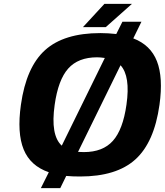

<svg xmlns="http://www.w3.org/2000/svg" viewBox="-20 -890 851 991"><path d="M580.1 -714.4 611.8 -777.8H710L668 -691.9Q757.3 -657.7 790 -574Q822.8 -490.2 803.2 -349.1Q775.9 -154.8 678.5 -66.9Q581.1 21 393.1 21Q354.5 21 321.8 18.1L291 81.1H190.9L231.9 -1Q136.7 -33.7 102.1 -118.7Q67.4 -203.6 87.9 -349.1Q115.2 -543.5 212.6 -631.3Q310.1 -719.2 498 -719.2Q537.6 -719.2 580.1 -714.4ZM521 -590.8Q498 -594.2 481 -594.2Q383.8 -594.2 332 -536.1Q280.3 -478 262.2 -349.1Q239.7 -191.9 298.8 -138.2ZM382.8 -106H383.8Q392.6 -105 413.1 -105Q510.7 -105 562.7 -163.1Q614.7 -221.2 632.8 -350.1Q653.8 -497.1 602.1 -553.2ZM408.2 -750 519 -870.1H661.1L525.9 -750Z"/></svg>

Font: Fivo Sans Modern
Style: Italic
Weight: 700
Designer: Alexander Slobzheninov
Foundry: Alexander Slobzheninov
Version: 1.0